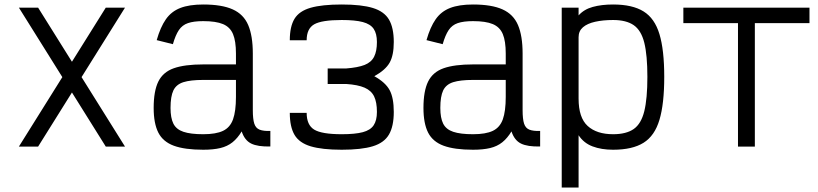

<svg xmlns="http://www.w3.org/2000/svg" viewBox="-20 -652 3640 854"><path d="M450.5 0 64 -618H149.5L536 0ZM64 0 450.5 -618H536L149.5 0Z M884 14Q801.5 14 753.2 -3.8Q705 -21.5 684.2 -62.2Q663.5 -103 663.5 -172Q663.5 -247 684.2 -289.2Q705 -331.5 753.2 -348.5Q801.5 -365.5 884 -365.5H1029.5V-414Q1029.5 -469 1016.5 -500.2Q1003.5 -531.5 972 -544.8Q940.5 -558 884 -558Q841.5 -558 816 -549.2Q790.5 -540.5 775.5 -518Q760.5 -495.5 749 -455.5L677 -473.5Q693.5 -531.5 717.8 -566.2Q742 -601 782 -616.5Q822 -632 884 -632Q967 -632 1015.2 -610.2Q1063.5 -588.5 1084 -540.5Q1104.5 -492.5 1104.5 -414V-162Q1104.5 -122.5 1111 -102.2Q1117.5 -82 1134.8 -75.2Q1152 -68.5 1182.5 -69.5V-0.5Q1126.5 1 1097.2 -13.5Q1068 -28 1055 -67.5Q1037 -37.5 1014.2 -19.2Q991.5 -1 960 6.5Q928.5 14 884 14ZM884 -55Q940.5 -55 972 -70Q1003.5 -85 1016.5 -121.2Q1029.5 -157.5 1029.5 -221V-296.5H884Q827.5 -296.5 795.8 -286.5Q764 -276.5 751.2 -249.8Q738.5 -223 738.5 -172Q738.5 -127.5 751.2 -102Q764 -76.5 795.8 -65.8Q827.5 -55 884 -55Z M1500 14Q1412.5 14 1361.8 -1.2Q1311 -16.5 1290 -52.2Q1269 -88 1269 -150H1344Q1344 -96 1377.5 -75.5Q1411 -55 1500 -55Q1559.5 -55 1593.5 -64Q1627.5 -73 1642 -94.8Q1656.5 -116.5 1656.5 -154Q1656.5 -197.5 1644 -223.2Q1631.5 -249 1601.8 -262Q1572 -275 1519.5 -278.5H1437.5V-347.5H1519.5Q1572 -351.5 1601.8 -363.2Q1631.5 -375 1644 -399.8Q1656.5 -424.5 1656.5 -465Q1656.5 -502.5 1642 -523.8Q1627.5 -545 1593.5 -554Q1559.5 -563 1500 -563Q1411 -563 1377.5 -543.8Q1344 -524.5 1344 -473H1269Q1269 -534 1290 -568.5Q1311 -603 1361.8 -617.5Q1412.5 -632 1500 -632Q1588 -632 1638.5 -616.5Q1689 -601 1710.2 -564.8Q1731.5 -528.5 1731.5 -465Q1731.5 -406 1713 -373.2Q1694.5 -340.5 1645 -313Q1694.5 -285.5 1713 -251.2Q1731.5 -217 1731.5 -154Q1731.5 -90.5 1710.2 -53.8Q1689 -17 1638.5 -1.5Q1588 14 1500 14Z M2084 14Q2001.5 14 1953.2 -3.8Q1905 -21.5 1884.2 -62.2Q1863.5 -103 1863.5 -172Q1863.5 -247 1884.2 -289.2Q1905 -331.5 1953.2 -348.5Q2001.5 -365.5 2084 -365.5H2229.5V-414Q2229.5 -469 2216.5 -500.2Q2203.5 -531.5 2172 -544.8Q2140.5 -558 2084 -558Q2041.5 -558 2016 -549.2Q1990.5 -540.5 1975.5 -518Q1960.5 -495.5 1949 -455.5L1877 -473.5Q1893.5 -531.5 1917.8 -566.2Q1942 -601 1982 -616.5Q2022 -632 2084 -632Q2167 -632 2215.2 -610.2Q2263.5 -588.5 2284 -540.5Q2304.5 -492.5 2304.5 -414V-162Q2304.5 -122.5 2311 -102.2Q2317.5 -82 2334.8 -75.2Q2352 -68.5 2382.5 -69.5V-0.5Q2326.5 1 2297.2 -13.5Q2268 -28 2255 -67.5Q2237 -37.5 2214.2 -19.2Q2191.5 -1 2160 6.5Q2128.5 14 2084 14ZM2084 -55Q2140.5 -55 2172 -70Q2203.5 -85 2216.5 -121.2Q2229.5 -157.5 2229.5 -221V-296.5H2084Q2027.5 -296.5 1995.8 -286.5Q1964 -276.5 1951.2 -249.8Q1938.5 -223 1938.5 -172Q1938.5 -127.5 1951.2 -102Q1964 -76.5 1995.8 -65.8Q2027.5 -55 2084 -55Z M2478.5 182V-618H2553.5V-583.5Q2577.5 -610.5 2616.5 -621.2Q2655.5 -632 2707 -632Q2793 -632 2842.5 -601.2Q2892 -570.5 2913.2 -500.2Q2934.5 -430 2934.5 -310Q2934.5 -190 2913.2 -119Q2892 -48 2842.5 -17Q2793 14 2707 14Q2655 14 2615.8 -0.8Q2576.5 -15.5 2553.5 -50.5V182ZM2707 -55Q2765.5 -55 2798.8 -78.2Q2832 -101.5 2845.8 -157.5Q2859.5 -213.5 2859.5 -310Q2859.5 -406.5 2845.8 -461.8Q2832 -517 2798.8 -540Q2765.5 -563 2707 -563Q2662 -563 2627.2 -555.2Q2592.5 -547.5 2573 -530.8Q2553.5 -514 2553.5 -486.5V-213.5Q2553.5 -128.5 2593.8 -91.8Q2634 -55 2707 -55Z M3262.5 0V-618H3337.5V0ZM3019.5 -549V-618H3580.5V-549Z"/></svg>

Font: Victor Mono Thin
Style: Regular
Weight: 100
Monospace: yes
Designer: Rune Bjørnerås
Version: Version 1.561;gftools[0.9.30]